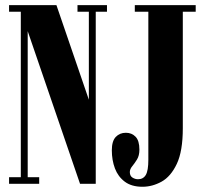

<svg xmlns="http://www.w3.org/2000/svg" viewBox="-20 -720 808 752"><path d="M15.5 0V-26H61.5V-674H15.5V-700H201L328 -329.5V-674H283.5V-700H399V-674H355V0H293.5L88.5 -598V-26H133.5V0ZM538 11.5Q495.5 11.5 469 -8.2Q442.5 -28 430.2 -60.2Q418 -92.5 418 -131.5Q418 -167.5 433.5 -183.8Q449 -200 473 -200Q496 -200 511 -184.5Q526 -169 526 -134Q526 -110.5 516.5 -95.2Q507 -80 497.8 -68.8Q488.5 -57.5 488.5 -46Q488.5 -31 498.8 -24.5Q509 -18 520.5 -18Q541 -18 551 -34.8Q561 -51.5 561 -94V-674H508V-700H746.5V-674H696V-218Q696 -128 672.5 -78.2Q649 -28.5 612.8 -8.5Q576.5 11.5 538 11.5Z"/></svg>

Font: Imbue 50pt ExtraBold
Style: Regular
Weight: 800
Designer: Tyler Finck
Foundry: Etcetera Type Company
Version: Version 1.102; ttfautohint (v1.8.3)